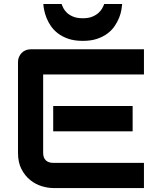

<svg xmlns="http://www.w3.org/2000/svg" viewBox="-20 -949 795 969"><path d="M649.4 -286.1H248.5V-414.1H649.4ZM706.5 0H248.5Q222.2 0 190.9 -9.3Q159.7 -18.6 133.1 -39.8Q106.4 -61 88.6 -95Q70.8 -128.9 70.8 -178.2V-636.2Q70.8 -649.4 75.7 -661.1Q80.6 -672.9 89.1 -681.6Q97.7 -690.4 109.4 -695.3Q121.1 -700.2 134.8 -700.2H706.5V-573.2H197.8V-178.2Q197.8 -153.3 210.9 -140.1Q224.1 -127 249.5 -127H706.5ZM596.7 -928.7Q595.7 -916.5 592.5 -898.2Q589.4 -879.9 581.1 -859.1Q572.8 -838.4 558.8 -817.6Q544.9 -796.9 522.9 -780.3Q501 -763.7 470.5 -753.2Q439.9 -742.7 397.9 -742.7Q356 -742.7 325.2 -753.2Q294.4 -763.7 272.7 -780.3Q251 -796.9 236.8 -817.6Q222.7 -838.4 214.6 -859.1Q206.5 -879.9 202.9 -898.2Q199.2 -916.5 198.7 -928.7H291Q293.9 -919.9 300 -907.7Q306.2 -895.5 318.1 -884.3Q330.1 -873 349.4 -865Q368.7 -856.9 397.9 -856.9Q426.8 -856.9 446 -865Q465.3 -873 477.5 -884.3Q489.7 -895.5 496.3 -907.7Q502.9 -919.9 505.9 -928.7Z"/></svg>

Font: Audiowide
Style: Regular
Weight: 400
Version: Version 1.003